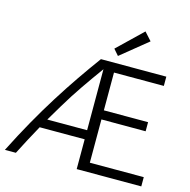

<svg xmlns="http://www.w3.org/2000/svg" viewBox="-129 -1056 1173 1183"><g transform="rotate(15 457.5 -464.5)"><path d="M76 0C108 -64 142 -126 177 -190H464V0H876V-59H532V-335H814V-393H532V-634H850V-693H433C289 -496 150 -286 6 0ZM270 -349C330 -450 396 -543 464 -637V-248H210ZM529 -739 700 -878 654 -929 496 -777Z"/></g></svg>

Font: Repo Light
Style: Regular
Weight: 300
Designer: Stefan Peev
Foundry: Context Ltd
Version: Version 001.502